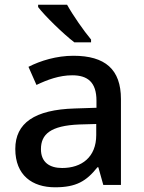

<svg xmlns="http://www.w3.org/2000/svg" viewBox="-20 -786 614 816"><path d="M265 -766H142V-756C170 -719 249 -642 296 -606H367V-618C336 -655 290 -721 265 -766ZM292 -549C220 -549 152 -528 101 -502L135 -425C181 -447 232 -466 287 -466C352 -466 390 -437 390 -358V-328L298 -325C127 -320 45 -263 45 -153C45 -41 117 10 214 10C304 10 347 -16 394 -75H398L419 0H494V-365C494 -491 427 -549 292 -549ZM317 -257 389 -259V-212C389 -118 327 -72 244 -72C191 -72 154 -96 154 -152C154 -215 194 -252 317 -257Z"/></svg>

Font: Noto Sans Bassa Vah Medium
Style: Regular
Weight: 500
Designer: Monotype Design Team
Foundry: Monotype Imaging Inc.
Version: Version 2.002